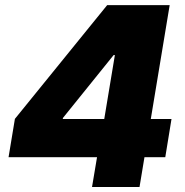

<svg xmlns="http://www.w3.org/2000/svg" viewBox="-20 -748 740 768"><path d="M14.2 -119.1 39.6 -272.5 408.7 -727.5H544.9L511.7 -527.8H434.6L231.9 -276.4L231 -272H666L641.1 -119.1ZM348.1 0 376 -166 390.6 -233.4 472.7 -727.5H658.7L538.1 0Z"/></svg>

Font: Inter 18pt Black
Style: Italic
Weight: 900
Italic angle: -9.3988°
Designer: Rasmus Andersson
Foundry: rsms
Version: Version 4.001;git-66647c0bb